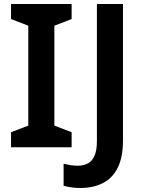

<svg xmlns="http://www.w3.org/2000/svg" viewBox="-20 -734 724 957"><path d="M337 0H35V-75L121 -108V-606L35 -639V-714H337V-639L251 -606V-108L337 -75ZM380 203Q353 203 332.5 199.5Q312 196 297 192V82Q313 86 330.5 89Q348 92 368 92Q394 92 415.5 82Q437 72 450 45Q463 18 463 -31V-714H593V-34Q593 50 566.5 102.5Q540 155 492 179Q444 203 380 203Z"/></svg>

Font: Noto Sans Kawi SemiBold
Style: Regular
Weight: 600
Designer: Fadhl Haqq
Version: Version 1.000